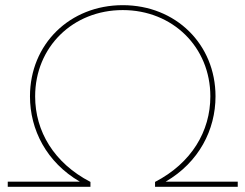

<svg xmlns="http://www.w3.org/2000/svg" viewBox="-20 -723 950 743"><path d="M330 0V-19C189 -92 116 -215 116 -350C116 -541 262 -684 455 -684C648 -684 794 -541 794 -350C794 -215 721 -92 580 -19V0H900V-20H621C750 -95 814 -221 814 -350C814 -552 660 -703 455 -703C250 -703 96 -552 96 -350C96 -221 160 -95 289 -20H10V0Z"/></svg>

Font: Montserrat-Alt1 Thin
Style: Regular
Weight: 100
Designer: Differentunic
Foundry: Differentunic
Version: Version 7.222